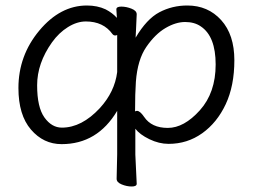

<svg xmlns="http://www.w3.org/2000/svg" viewBox="-20 -506 920 698"><path d="M406 -244V-379Q403 -377 399 -377Q393 -377 389 -382Q356 -428 292 -428Q260 -428 227 -407.5Q194 -387 169 -352Q115 -276 115 -196Q115 -116 141.5 -79Q168 -42 205 -42Q277 -42 343 -113Q397 -172 406 -244ZM406 -103Q334 18 204 18Q138 18 92.5 -35Q47 -88 47 -186Q47 -304 123 -395Q199 -486 296 -486Q334 -486 364 -472Q389 -459 405 -441Q404 -457 403 -472Q403 -482 421 -482Q439 -482 458 -474.5Q477 -467 477 -454Q477 -448 476 -432Q475 -416 474.5 -398.5Q474 -381 473 -369Q513 -437 559.5 -461.5Q606 -486 661 -486Q736 -486 784 -433Q832 -380 832 -287Q832 -194 800.5 -127Q769 -60 715 -21.5Q661 17 593 17Q558 17 523 0Q488 -17 472 -38V56L477 162Q477 172 459 172Q441 172 422.5 164.5Q404 157 404 144L406 55ZM471 -101Q475 -103 478 -103Q489 -103 504 -81Q531 -41 590 -41Q649 -41 706.5 -105Q764 -169 764 -271.5Q764 -374 710 -410Q687 -426 653 -426Q619 -426 581.5 -404Q544 -382 512 -335.5Q480 -289 474 -209Q471 -167 471 -101Z"/></svg>

Font: ToneOZ-Pinyin-WenKai-Regular
Style: Regular
Weight: 400
Designer: Fontworks Inc.
Foundry: ToneOZ
Version: Version 0.240331